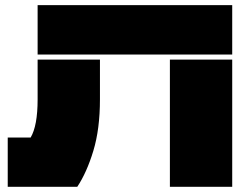

<svg xmlns="http://www.w3.org/2000/svg" viewBox="-20 -720 925 740"><path d="M125 -509.8V-700.2H875V-509.8ZM9.8 0V-189.9H98.1Q125 -235.4 125 -336.9V-490.2H365.2V-336.9Q365.2 -222.7 339.8 -138.9Q314.5 -55.2 277.8 0ZM634.8 0V-490.2H875V0Z"/></svg>

Font: Nastup Basic
Style: Regular
Weight: 400
Designer: Maksym Kobuzan
Foundry: Zakznak
Version: Version 1.020;FEAKit 1.0